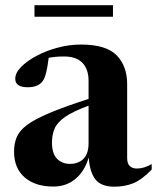

<svg xmlns="http://www.w3.org/2000/svg" viewBox="-20 -692 592 724"><path d="M552 -52.5Q514 -13.5 482 -0.8Q450 12 411.5 12Q362 12 340.2 -15Q318.5 -42 314.5 -98Q298.5 -45 263.8 -16.8Q229 11.5 181.5 11.5Q112.5 11.5 72.8 -23.2Q33 -58 33 -120Q33 -150.5 43 -174.8Q53 -199 82 -220.8Q111 -242.5 166.8 -266Q222.5 -289.5 314 -319V-387Q314 -430.5 291 -454.8Q268 -479 221.5 -479Q188.5 -479 163.5 -474Q159.5 -440 154 -418Q148.5 -396 140.5 -385.5Q123.5 -363 84.5 -363Q37.5 -363 37.5 -395Q37.5 -417 59.5 -439.5Q81.5 -462 117.5 -481.2Q153.5 -500.5 197.2 -512.2Q241 -524 285 -524Q380 -524 419.8 -483.5Q459.5 -443 459.5 -374.5V-96Q459.5 -75 469.5 -65.8Q479.5 -56.5 496 -56.5Q524 -56.5 552 -73.5ZM176 -154.5Q176 -112.5 195.2 -93.2Q214.5 -74 244 -74Q275.5 -74 294.8 -93.2Q314 -112.5 314 -152V-293.5Q255.5 -272 226 -251.5Q196.5 -231 186.2 -207.8Q176 -184.5 176 -154.5ZM110 -629V-672.5H406V-629Z"/></svg>

Font: Newsreader Display SemiBold
Style: Regular
Weight: 600
Designer: Hugues Gentile
Foundry: Production Type
Version: Version 1.001